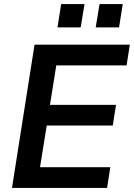

<svg xmlns="http://www.w3.org/2000/svg" viewBox="-20 -925 659 945"><path d="M39 0 150 -705H619L603 -603H257L226 -409H551L535 -307H210L177 -102H523L507 0ZM451 -790 470 -905H584L566 -790ZM263 -790 281 -905H396L377 -790Z"/></svg>

Font: Nunito Sans 12pt
Style: Bold Italic
Weight: 700
Italic angle: -9°
Designer: Vernon Adams
Foundry: Vernon Adams
Version: Version 3.101;gftools[0.9.27]